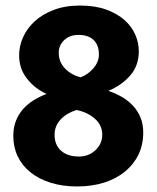

<svg xmlns="http://www.w3.org/2000/svg" viewBox="-20 -662 565 693"><path d="M269 -642Q323 -642 363 -627.5Q403 -613 429 -590Q455 -567 468 -537.5Q481 -508 481 -477Q481 -425 450 -389.5Q419 -354 371 -334Q395 -326 417.5 -313.5Q440 -301 458 -282.5Q476 -264 486.5 -239.5Q497 -215 497 -184Q497 -140 480 -104.5Q463 -69 431.5 -43Q400 -17 356 -3Q312 11 258 11Q205 11 162.5 -2.5Q120 -16 90 -40Q60 -64 44 -97.5Q28 -131 28 -171Q28 -202 37.5 -226Q47 -250 63.5 -268.5Q80 -287 102 -300.5Q124 -314 148 -323Q106 -342 77.5 -378Q49 -414 49 -462Q49 -495 63 -527Q77 -559 104.5 -584.5Q132 -610 173.5 -626Q215 -642 269 -642ZM192 -472Q192 -438 215 -414.5Q238 -391 271 -383Q298 -393 317.5 -416Q337 -439 337 -465Q337 -500 317.5 -518Q298 -536 264 -536Q231 -536 211.5 -517Q192 -498 192 -472ZM256 -265Q221 -254 199 -231Q177 -208 177 -175Q177 -139 200.5 -118Q224 -97 265 -97Q300 -97 324.5 -120Q349 -143 349 -176Q349 -210 322.5 -233.5Q296 -257 256 -265Z"/></svg>

Font: Ek Mukta ExtraBold
Style: Regular
Weight: 800
Designer: Girish Dalvi and Yashodeep Gholap
Foundry: Ek Type
Version: Version 2.538;PS 1.002;hotconv 16.6.51;makeotf.lib2.5.65220;